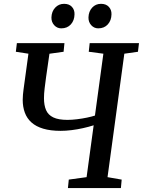

<svg xmlns="http://www.w3.org/2000/svg" viewBox="-20 -964 732 984"><path d="M328.1 0 332.5 -43.6 423.8 -56.1 460 -321.9Q434.7 -313.7 405.2 -307.2Q375.7 -300.6 346.3 -297Q317 -293.4 290.8 -293.4Q238.8 -293.4 201.8 -304.5Q164.7 -315.5 141.5 -336.3Q118.2 -357.1 107.3 -386.6Q96.4 -416 96.4 -452.4Q96.4 -465.6 97.7 -479.5Q99 -493.4 100.7 -506L125.7 -688.8L61.2 -698.7L66.5 -743H310.3L305.9 -698.7L233.4 -688.6L216 -567.6Q212 -538.4 208.7 -510.8Q205.4 -483.3 205.4 -460.4Q205.4 -424.5 216.1 -399.7Q226.8 -374.9 253.2 -362.3Q279.5 -349.6 325.7 -349.6Q348.6 -349.6 374.9 -352.9Q401.2 -356.1 425.7 -361.2Q450.1 -366.3 466.6 -371.7L509.8 -688.8L434.9 -698.7L439.6 -743H692.3L687 -698.7L617.2 -688.8L531.1 -56.1L603.6 -43.5L599.6 0ZM294 -818.7Q272.6 -818.7 257.8 -834.9Q243.1 -851.1 243.6 -874.8Q244.6 -905.4 262.9 -924.9Q281.3 -944.4 308.3 -944.4Q334.4 -944.4 348.5 -929Q362.6 -913.6 361.9 -890.7Q361.4 -859.3 343.1 -839Q324.7 -818.7 294 -818.7ZM483.6 -818.7Q462.2 -818.7 447.5 -834.9Q432.9 -851.1 433.4 -874.8Q434.4 -905.4 452.3 -924.9Q470.3 -944.4 497.6 -944.4Q523.4 -944.4 537.7 -929Q552 -913.6 551.4 -890.7Q550.9 -859.3 532.5 -839Q514.2 -818.7 483.6 -818.7Z"/></svg>

Font: Merriweather 7pt Light
Style: Italic
Weight: 300
Italic angle: -7.8°
Designer: Eben Sorkin
Foundry: Eben Sorkin
Version: Version 2.200;gftools[0.9.31]